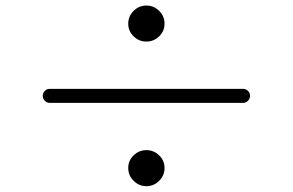

<svg xmlns="http://www.w3.org/2000/svg" viewBox="-20 -714 1040 682"><path d="M454.6 -585Q435.5 -603.5 435.5 -629.9Q435.5 -656.2 454.6 -675.3Q473.6 -694.3 500 -694.3Q526.4 -694.3 545.4 -675.3Q564.5 -656.2 564.5 -629.9Q564.5 -603.5 545.4 -585Q526.4 -566.4 500 -566.4Q473.6 -566.4 454.6 -585ZM156.2 -398.4H843.8Q853.5 -398.4 860.8 -391.1Q868.2 -383.8 868.2 -373.5Q868.2 -363.3 860.8 -356Q853.5 -348.6 843.8 -348.6H156.2Q146.5 -348.6 139.2 -356Q131.8 -363.3 131.8 -373.5Q131.8 -383.8 139.2 -391.1Q146.5 -398.4 156.2 -398.4ZM454.6 -71.8Q435.5 -90.8 435.5 -117.2Q435.5 -143.6 454.6 -162.1Q473.6 -180.7 500 -180.7Q526.4 -180.7 545.4 -162.1Q564.5 -143.6 564.5 -117.2Q564.5 -90.8 545.4 -71.8Q526.4 -52.7 500 -52.7Q473.6 -52.7 454.6 -71.8Z"/></svg>

Font: Gen Jyuu Gothic P Light
Style: Regular
Weight: 200
Designer: [Source Han Sans]
Ryoko NISHIZUKA  (kana & ideographs); Paul D. Hunt (Latin, Greek & Cyrillic); Wenlong ZHANG  (bopomofo
Version: Version 1.002.20150607